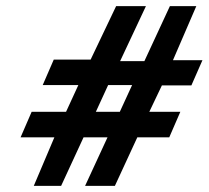

<svg xmlns="http://www.w3.org/2000/svg" viewBox="-20 -600 679 625"><path d="M47 -153H157L90 5H179L252 -153H330L257 5H354L427 -153H531L567 -236H466L507 -322H603L639 -404H543L619 -580H533L450 -401H371L455 -580H358L275 -406H155L119 -323H235L195 -236H83ZM292 -236 332 -323H410L370 -236Z"/></svg>

Font: Charger Sport
Style: SeBdExtObl
Weight: 600
Designer: Jasper
Foundry: Cannot Into Space Fonts
Version: Version 1.1